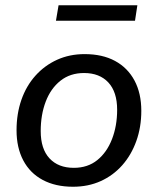

<svg xmlns="http://www.w3.org/2000/svg" viewBox="-20 -702 600 731"><path d="M258 9Q191 9 142.5 -17Q94 -43 68.5 -91.5Q43 -140 43 -206Q43 -269 61.5 -322Q80 -375 115 -414Q150 -453 197.5 -474.5Q245 -496 302 -496Q370 -496 418 -470Q466 -444 492 -395.5Q518 -347 518 -280Q518 -218 499 -165Q480 -112 445.5 -73Q411 -34 363.5 -12.5Q316 9 258 9ZM261 -63Q314 -63 350.5 -92.5Q387 -122 406.5 -172.5Q426 -223 426 -284Q426 -352 392.5 -388Q359 -424 300 -424Q247 -424 210 -394.5Q173 -365 154 -315Q135 -265 135 -203Q135 -135 168.5 -99Q202 -63 261 -63ZM193 -623 203 -682H503L494 -623Z"/></svg>

Font: Nunito Sans 12pt ExtraLight 12pt Medium
Style: Italic
Weight: 500
Italic angle: -9°
Version: Version 3.101;gftools[0.9.27]